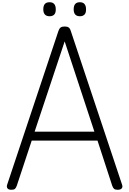

<svg xmlns="http://www.w3.org/2000/svg" viewBox="-20 -1691 1161 1725"><path d="M83 14Q57 14 47.5 1.5Q38 -11 44 -31L505 -1413Q513 -1436 525.5 -1444.5Q538 -1453 561 -1453Q584 -1453 596.5 -1444.5Q609 -1436 616 -1413L1077 -31Q1084 -11 1073.5 1.5Q1063 14 1037 14Q1015 14 1005 5.5Q995 -3 988 -23L856 -428H265L131 -23Q124 -3 114.5 5.5Q105 14 83 14ZM291 -508H828L561 -1319ZM425 -1545Q398 -1545 383.5 -1560.5Q369 -1576 369 -1607Q369 -1640 383 -1655.5Q397 -1671 426 -1671Q453 -1671 467 -1655Q481 -1639 481 -1608Q482 -1576 467.5 -1560.5Q453 -1545 425 -1545ZM698 -1545Q670 -1545 656 -1560.5Q642 -1576 642 -1607Q642 -1640 656 -1655.5Q670 -1671 698 -1671Q725 -1671 739 -1655Q753 -1639 753 -1608Q754 -1576 739.5 -1560.5Q725 -1545 698 -1545Z"/></svg>

Font: Playwrite ID
Style: Regular
Weight: 400
Designer: Veronika Burian, José Scaglione
Foundry: TypeTogether
Version: Version 1.002